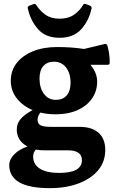

<svg xmlns="http://www.w3.org/2000/svg" viewBox="-20 -753 601 996"><path d="M238 223Q28 223 28 103Q28 74 54 47.5Q80 21 123 7Q67 -22 67 -82Q67 -111 86 -134.5Q105 -158 149 -182Q97 -204 66.5 -243.5Q36 -283 36 -334Q36 -387 66.5 -426Q97 -465 151 -487Q205 -509 276 -509Q316 -509 349.5 -506.5Q383 -504 416 -499L524 -525Q533 -526 537 -517Q542 -500 546 -474.5Q550 -449 549 -427Q549 -417 539 -417H449Q484 -375 484 -330Q484 -280 457 -241.5Q430 -203 381.5 -181.5Q333 -160 269 -160Q227 -160 189 -169Q175 -150 175 -133Q175 -110 191.5 -102.5Q208 -95 243 -95H392Q457 -95 491.5 -64Q526 -33 526 25Q526 85 490 129Q454 173 389 198Q324 223 238 223ZM270 -235Q306 -235 326 -258Q346 -281 346 -323Q346 -373 322.5 -403Q299 -433 260 -433Q225 -433 205 -410.5Q185 -388 185 -346Q185 -297 208 -266Q231 -235 270 -235ZM152 59Q152 100 187 122Q222 144 287 144Q405 144 405 78Q405 52 386.5 39.5Q368 27 335 27H214Q188 27 166 23Q152 38 152 59ZM289 -557Q217 -557 177.5 -601.5Q138 -646 124 -710Q122 -719 131 -723L155 -732Q164 -735 168 -727Q187 -697 216 -676.5Q245 -656 289 -656Q334 -656 363.5 -676.5Q393 -697 411 -727Q415 -736 425 -732L448 -723Q456 -720 455 -709Q441 -645 401 -601Q361 -557 289 -557Z"/></svg>

Font: Hahmlet
Style: Bold
Weight: 700
Designer: Minjoo Ham & Mark Frömberg
Foundry: hypertype
Version: Version 1.002; ttfautohint (v1.8.3)